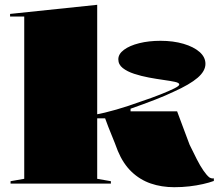

<svg xmlns="http://www.w3.org/2000/svg" viewBox="-20 -765 931 800"><path d="M385 -20 442 -10V0H24V-10L81 -20V-696H22V-707L385 -745ZM375 -272V-287Q415 -294 465 -308.5Q515 -323 567 -342Q612 -357 648.5 -371.5Q685 -386 706 -396.5Q727 -407 727 -413Q727 -420 708.5 -424Q690 -428 661 -432Q632 -436 600 -442Q568 -448 539 -457.5Q510 -467 491.5 -481.5Q473 -496 473 -518Q473 -540 496.5 -557.5Q520 -575 560 -585Q600 -595 649 -595Q702 -595 744.5 -582.5Q787 -570 811.5 -548.5Q836 -527 836 -499Q836 -469 803.5 -441Q771 -413 704 -383Q671 -367 626 -349.5Q581 -332 524 -312V-301H718Q732 -265 744.5 -230Q757 -195 770 -162Q786 -129 800 -101.5Q814 -74 827.5 -54.5Q841 -35 852 -26Q857 -23 861.5 -22Q866 -21 871 -22V-11Q852 -4 825.5 2Q799 8 769 11.5Q739 15 706 15Q653 15 608 -0.5Q563 -16 528 -49.5Q493 -83 471 -136Q458 -171 444.5 -203.5Q431 -236 418 -272Z"/></svg>

Font: Kalnia SemiExpanded SemiBold
Style: Regular
Weight: 600
Width: 6
Designer: Frida Medrano
Foundry: Frida Medrano
Version: Version 1.105